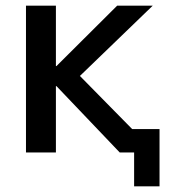

<svg xmlns="http://www.w3.org/2000/svg" viewBox="-20 -540 617 680"><path d="M180 -306 395 -520H521L263 -271L448 -83H545V120H455V0H445H404L180 -235H178V0H72V-520H178V-306Z"/></svg>

Font: Mplus 1p Medium
Style: Regular
Weight: 500
Version: Version 1.061